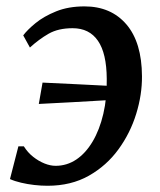

<svg xmlns="http://www.w3.org/2000/svg" viewBox="-20 -586 514 616"><path d="M251 -565.5Q336 -565.5 385.5 -507.8Q435 -450 435.5 -341.5Q436 -282.5 417 -220.8Q398 -159 360 -106.8Q322 -54.5 265 -22.2Q208 10 132.5 10Q112 10 90 7.5Q68 5 47.8 0.2Q27.5 -4.5 12 -11.5L39 -116.5H56.5Q69 -96.5 86.5 -82.8Q104 -69 122.8 -61.5Q141.5 -54 158.5 -54Q194.5 -54 224.8 -74.2Q255 -94.5 277.2 -132Q299.5 -169.5 311.5 -220.8Q323.5 -272 322.5 -333Q322 -415 294.2 -455.2Q266.5 -495.5 213 -495.5Q167 -495.5 136 -477.8Q105 -460 76 -433.5L54.5 -472.5Q67.5 -490 94 -511.8Q120.5 -533.5 160 -549.5Q199.5 -565.5 251 -565.5ZM104.5 -252.5 116.5 -321Q173 -318 226.2 -315.8Q279.5 -313.5 340.5 -310L332 -265Q269 -261.5 213.5 -258.2Q158 -255 104.5 -252.5Z"/></svg>

Font: Merriweather 24pt Medium
Style: Italic
Weight: 500
Italic angle: -7.8°
Version: Version 2.101